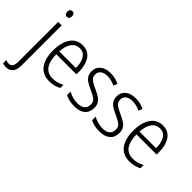

<svg xmlns="http://www.w3.org/2000/svg" viewBox="-110 -1319 2150 2150"><g transform="rotate(45 964.5 -244.5)"><path d="M108 -730Q126 -730 135.5 -718.5Q145 -707 145 -686Q145 -665 135.5 -653Q126 -641 107 -641Q89 -641 79.5 -653Q70 -665 70 -686Q70 -707 80 -718.5Q90 -730 108 -730ZM-30 231V182Q-8 191 18 191Q79 191 79 100V-532H134V102Q134 172 105.5 206Q77 240 24 241Q-8 241 -30 231Z M639 -301V-261H320Q321 -152 361.5 -95.5Q402 -39 480 -39Q519 -39 551 -47.5Q583 -56 619 -75V-24Q586 -7 552 1.5Q518 10 477 10Q372 10 318 -63Q264 -136 264 -263Q264 -391 315 -466.5Q366 -542 460 -542Q548 -542 593.5 -475Q639 -408 639 -301ZM321 -307H584Q585 -391 553.5 -443Q522 -495 460 -495Q399 -495 363 -447Q327 -399 321 -307Z M873 10Q791 10 729 -22V-79Q759 -61 797 -50Q835 -39 873 -39Q933 -39 962.5 -64Q992 -89 992 -135Q992 -176 966 -199Q940 -222 875 -251Q826 -273 797 -291.5Q768 -310 751 -337.5Q734 -365 734 -406Q734 -468 779 -505Q824 -542 901 -542Q978 -542 1040 -510L1019 -464Q994 -478 962.5 -486Q931 -494 900 -494Q847 -494 817.5 -471.5Q788 -449 788 -408Q788 -380 800.5 -362Q813 -344 836 -330Q859 -316 905 -295Q954 -272 983 -254Q1012 -236 1029.5 -207.5Q1047 -179 1047 -137Q1047 -67 1002 -28.5Q957 10 873 10Z M1270 10Q1188 10 1126 -22V-79Q1156 -61 1194 -50Q1232 -39 1270 -39Q1330 -39 1359.5 -64Q1389 -89 1389 -135Q1389 -176 1363 -199Q1337 -222 1272 -251Q1223 -273 1194 -291.5Q1165 -310 1148 -337.5Q1131 -365 1131 -406Q1131 -468 1176 -505Q1221 -542 1298 -542Q1375 -542 1437 -510L1416 -464Q1391 -478 1359.5 -486Q1328 -494 1297 -494Q1244 -494 1214.5 -471.5Q1185 -449 1185 -408Q1185 -380 1197.5 -362Q1210 -344 1233 -330Q1256 -316 1302 -295Q1351 -272 1380 -254Q1409 -236 1426.5 -207.5Q1444 -179 1444 -137Q1444 -67 1399 -28.5Q1354 10 1270 10Z M1909 -301V-261H1590Q1591 -152 1631.5 -95.5Q1672 -39 1750 -39Q1789 -39 1821 -47.5Q1853 -56 1889 -75V-24Q1856 -7 1822 1.5Q1788 10 1747 10Q1642 10 1588 -63Q1534 -136 1534 -263Q1534 -391 1585 -466.5Q1636 -542 1730 -542Q1818 -542 1863.5 -475Q1909 -408 1909 -301ZM1591 -307H1854Q1855 -391 1823.5 -443Q1792 -495 1730 -495Q1669 -495 1633 -447Q1597 -399 1591 -307Z"/></g></svg>

Font: Noto Sans UI NarrowLight
Style: Regular
Weight: 300
Width: 4
Designer: Monotype Design Team
Foundry: Monotype Imaging Inc.
Version: Version 1.001